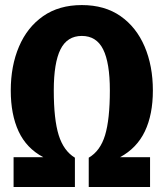

<svg xmlns="http://www.w3.org/2000/svg" viewBox="-20 -749 655 769"><path d="M307.7 -605.1Q249.2 -605.1 222.3 -551.3Q195.4 -497.4 195.4 -386.7Q195.4 -270.8 215.1 -207.7Q234.9 -144.6 280 -117.4V0H34.4V-119.5H153.3Q86.2 -154.9 54.6 -222.6Q23.1 -290.3 23.1 -386.7Q23.1 -485.1 56.2 -562.6Q89.2 -640 152.8 -684.4Q216.4 -728.7 307.7 -728.7Q399.5 -728.7 462.8 -684.4Q526.2 -640 559.2 -562.6Q592.3 -485.1 592.3 -386.7Q592.3 -290.3 560.3 -223.1Q528.2 -155.9 461 -119.5H581V0H335.4V-117.4Q381.5 -144.1 400.8 -207.4Q420 -270.8 420 -386.7Q420 -497.4 393.1 -551.3Q366.2 -605.1 307.7 -605.1Z"/></svg>

Font: Fira Code
Style: Bold
Weight: 700
Monospace: yes
Designer: Carrois Corporate, Edenspiekermann AG, Nikita Prokopov
Foundry: Carrois Corporate, Edenspiekermann AG, Nikita Prokopov
Version: Version 6.000; ttfautohint (v1.8.2) -l 8 -r 50 -G 200 -x 14 